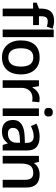

<svg xmlns="http://www.w3.org/2000/svg" viewBox="666 -1226 566 1938"><g transform="rotate(90 949.0 -257.0)"><path d="M233 -308H144V-1H67V-308H7V-344L67 -368V-392Q67 -520 189 -520Q226 -520 270 -506L249 -447Q220 -456 195 -456Q168 -456 156 -440Q144 -424 144 -391V-367H233Z M355 -1H278V-516H355Z M731 -185Q731 -94 685.5 -44Q640 6 559 6Q481 6 434.5 -45.5Q388 -97 388 -185Q388 -276 432 -325Q476 -374 561 -374Q640 -374 685.5 -323.5Q731 -273 731 -185ZM467 -185Q467 -58 560 -58Q652 -58 652 -185Q652 -310 559 -310Q511 -310 489 -277.5Q467 -245 467 -185Z M974 -374Q1000 -374 1012 -370L1005 -298Q992 -302 971 -302Q923 -302 895 -271.5Q867 -241 867 -192V-1H790V-367H850L860 -302H864Q882 -335 911 -354.5Q940 -374 974 -374Z M1151 -1H1074V-367H1151ZM1069 -464Q1069 -507 1113 -507Q1156 -507 1156 -464Q1156 -421 1113 -421Q1069 -421 1069 -464Z M1443 -1 1428 -52H1425Q1399 -18 1372.5 -6Q1346 6 1304 6Q1250 6 1220.5 -23Q1191 -52 1191 -106Q1191 -217 1359 -223L1422 -225V-244Q1422 -279 1406 -296.5Q1390 -314 1355 -314Q1327 -314 1301.5 -305.5Q1276 -297 1253 -286L1228 -342Q1257 -357 1292 -365.5Q1327 -374 1359 -374Q1428 -374 1463.5 -343.5Q1499 -313 1499 -247V-1ZM1328 -54Q1371 -54 1396 -77.5Q1421 -101 1421 -144V-176L1375 -174Q1320 -172 1295.5 -155.5Q1271 -139 1271 -105Q1271 -81 1285.5 -67.5Q1300 -54 1328 -54Z M1873 -1H1795V-226Q1795 -268 1778.5 -289Q1762 -310 1725 -310Q1676 -310 1653.5 -281Q1631 -252 1631 -183V-1H1553V-367H1614L1625 -319H1629Q1645 -345 1675 -359.5Q1705 -374 1742 -374Q1873 -374 1873 -239Z"/></g></svg>

Font: Shorif Bongobondhu UNICODE
Style: Bold
Weight: 700
Designer: Shorif Uddin Shishir, Shorif art & Design, e-mail : shorifart@gmail.com, facebook : Shorif2001
Foundry: Lipighor Font Foundry
Version: Designed By Shorif Uddin Shishir | Build By Niladri